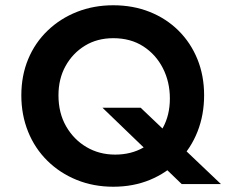

<svg xmlns="http://www.w3.org/2000/svg" viewBox="-20 -712 859 729"><path d="M202 -350Q202 -413 229 -461.5Q256 -510 302.5 -538.5Q349 -567 410 -567Q476 -567 524 -536Q572 -505 598.5 -453Q625 -401 625 -338Q625 -275 598.5 -227Q572 -179 525 -152Q478 -125 417 -125Q357 -125 308.5 -153.5Q260 -182 231 -232.5Q202 -283 202 -350ZM61 -350Q61 -276 86.5 -212.5Q112 -149 159.5 -102Q207 -55 271 -29Q335 -3 410 -3Q486 -3 549 -29Q612 -55 658.5 -102Q705 -149 730 -212.5Q755 -276 755 -350Q755 -425 729.5 -487.5Q704 -550 657.5 -596Q611 -642 548 -667Q485 -692 410 -692Q336 -692 272.5 -667Q209 -642 161 -596Q113 -550 87 -487.5Q61 -425 61 -350ZM369 -303 670 -13H819L514 -303Z"/></svg>

Font: SpinnyJost
Style: Regular
Weight: 600
Version: Version 3.710